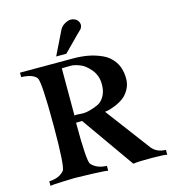

<svg xmlns="http://www.w3.org/2000/svg" viewBox="-131 -1024 1019 1133"><g transform="rotate(-15 379.0 -457.5)"><path d="M456 -877Q457 -869 454 -860.5Q451 -852 447 -847.5Q443 -843 434.5 -835Q426 -827 423 -824L329 -729H267L339 -876Q353 -902 388 -914Q407 -921 429 -912Q451 -903 456 -877ZM750 1Q739 -4 657 -4.5Q575 -5 543 0L316 -322L279 -321Q279 -86 296 -66Q328 -30 389 -28V2Q380 -2 297 -5Q214 -8 187 -8Q169 -8 107.5 -5.5Q46 -3 37 0V-28Q98 -30 129 -66Q147 -87 147 -337Q147 -607 129 -633Q106 -662 36 -665V-692H360Q408 -692 450 -684.5Q492 -677 534.5 -658Q577 -639 603.5 -600Q630 -561 632 -506Q634 -465 616.5 -433Q599 -401 575 -384Q551 -367 523 -356Q495 -345 480 -342Q465 -339 461 -339L666 -66Q696 -30 750 -29ZM485 -505Q484 -555 454 -591.5Q424 -628 391.5 -641Q359 -654 334 -654L281 -653V-365Q295 -367 319.5 -364.5Q344 -362 373 -369.5Q402 -377 427 -388.5Q452 -400 469 -430.5Q486 -461 485 -505Z"/></g></svg>

Font: GFS Artemisia
Style: Bold
Weight: 700
Designer: Designed by Takis Katsoulidis.
Foundry: Designed by Takis Katsoulidis.
Version: Version 1.0